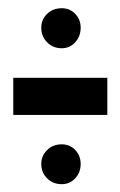

<svg xmlns="http://www.w3.org/2000/svg" viewBox="-20 -478 298 476"><path d="M12.9 -193.1H246.1V-285.2H12.9ZM133.1 -21.4Q153.1 -21.4 166.5 -35.9Q180 -50.4 180 -71.5Q180 -91.8 166.7 -106Q153.4 -120.2 133 -120.2Q111.2 -120.2 96.8 -106Q82.3 -91.8 82.3 -71.5Q82.3 -50.4 96.8 -35.9Q111.2 -21.4 133.1 -21.4ZM133.1 -358.4Q153.1 -358.4 166.5 -373.2Q180 -387.9 180 -409.4Q180 -429.5 166.5 -443.6Q153.1 -457.6 133.1 -457.6Q111.2 -457.6 96.8 -443.6Q82.3 -429.5 82.3 -409.4Q82.3 -387.9 96.8 -373.2Q111.2 -358.4 133.1 -358.4Z"/></svg>

Font: Anybody Thin Condensed
Style: Regular
Weight: 100
Width: 3
Version: Version 1.113;gftools[0.9.25]